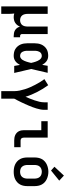

<svg xmlns="http://www.w3.org/2000/svg" viewBox="984 -1811 1032 3040"><g transform="rotate(90 1500.0 -291.0)"><path d="M81 205V-530H200V-210Q200 -188 205 -166.5Q210 -145 223 -127.5Q236 -110 257 -101.5Q278 -93 300 -93Q322 -93 343 -101.5Q364 -110 377 -127.5Q390 -145 395 -166.5Q400 -188 400 -210V-530H519V-124Q519 -118 521 -112Q523 -106 527.5 -101.5Q532 -97 538 -95Q544 -93 550 -93H570V8H550Q526 8 502 3.5Q478 -1 457 -14Q436 -27 421.5 -47.5Q407 -68 403 -92Q393 -70 378.5 -50.5Q364 -31 344 -17.5Q324 -4 300 2Q276 8 252 8Q237 8 222.5 6Q208 4 194 -1Q197 25 198.5 51Q200 77 200 102V205Z M865 8Q837 8 809 2.5Q781 -3 757 -17.5Q733 -32 714.5 -53.5Q696 -75 685 -100.5Q674 -126 669.5 -154Q665 -182 665 -210V-320Q665 -348 669.5 -376Q674 -404 685 -429.5Q696 -455 714.5 -476.5Q733 -498 757 -512.5Q781 -527 809 -532.5Q837 -538 865 -538Q887 -538 909 -531.5Q931 -525 949 -511.5Q967 -498 981.5 -480.5Q996 -463 1007 -443Q1011 -465 1014.5 -486.5Q1018 -508 1022 -530H1133Q1117 -465 1102.5 -399Q1088 -333 1072 -268Q1089 -201 1104 -134Q1119 -67 1135 0H1024Q1020 -23 1016 -45.5Q1012 -68 1008 -91Q997 -71 983 -52.5Q969 -34 950.5 -20Q932 -6 910 1Q888 8 865 8ZM865 -93Q884 -93 900 -103.5Q916 -114 926.5 -129Q937 -144 944 -161.5Q951 -179 957 -196.5Q963 -214 967.5 -232Q972 -250 976 -268Q972 -286 967.5 -303.5Q963 -321 957 -338Q951 -355 943.5 -371.5Q936 -388 925.5 -402.5Q915 -417 899 -427Q883 -437 865 -437Q852 -437 839 -432.5Q826 -428 816 -419Q806 -410 800 -398Q794 -386 790 -373Q786 -360 785 -346.5Q784 -333 784 -320V-210Q784 -197 785 -183.5Q786 -170 790 -157Q794 -144 800 -132Q806 -120 816 -111Q826 -102 839 -97.5Q852 -93 865 -93Z M1423 205V0Q1423 -43 1414 -86Q1405 -129 1392 -170.5Q1379 -212 1361.5 -251.5Q1344 -291 1324 -330Q1304 -369 1281.5 -406Q1259 -443 1233 -478L1329 -538Q1359 -497 1385.5 -454Q1412 -411 1435 -366Q1458 -321 1478 -274Q1498 -227 1512 -179Q1528 -215 1542.5 -251Q1557 -287 1569.5 -324Q1582 -361 1591 -399.5Q1600 -438 1600 -477V-530H1719V-477Q1719 -445 1712.5 -413.5Q1706 -382 1697 -351.5Q1688 -321 1676.5 -290.5Q1665 -260 1652.5 -230.5Q1640 -201 1627 -172Q1614 -143 1600 -114Q1586 -85 1571.5 -56.5Q1557 -28 1542 0V205Z M2204 0Q2182 0 2161 -3.5Q2140 -7 2120.5 -15.5Q2101 -24 2085 -38.5Q2069 -53 2059 -72Q2049 -91 2045 -112Q2041 -133 2041 -155V-429H1899V-530H2159V-155Q2159 -145 2161 -135Q2163 -125 2169 -117Q2175 -109 2184.5 -105Q2194 -101 2204 -101H2311V0Z M2700 8Q2670 8 2640.5 3Q2611 -2 2584 -14.5Q2557 -27 2534.5 -47.5Q2512 -68 2498 -94.5Q2484 -121 2478.5 -150.5Q2473 -180 2473 -210V-320Q2473 -350 2478.5 -379.5Q2484 -409 2498 -435.5Q2512 -462 2534.5 -482.5Q2557 -503 2584 -515.5Q2611 -528 2640.5 -534.5Q2670 -541 2700 -541Q2730 -541 2759.5 -534.5Q2789 -528 2816 -515.5Q2843 -503 2865.5 -482.5Q2888 -462 2902 -435.5Q2916 -409 2921.5 -379.5Q2927 -350 2927 -320V-210Q2927 -180 2921.5 -150.5Q2916 -121 2902 -94.5Q2888 -68 2865.5 -47.5Q2843 -27 2816 -14.5Q2789 -2 2759.5 3Q2730 8 2700 8ZM2700 -93Q2723 -93 2745 -100.5Q2767 -108 2781.5 -125.5Q2796 -143 2802 -165Q2808 -187 2808 -210V-320Q2808 -343 2802 -365.5Q2796 -388 2781 -405Q2766 -422 2743.5 -429.5Q2721 -437 2699 -437Q2676 -437 2654.5 -429Q2633 -421 2618 -404Q2603 -387 2597.5 -365Q2592 -343 2592 -320V-210Q2592 -187 2598 -165Q2604 -143 2618.5 -125.5Q2633 -108 2655 -100.5Q2677 -93 2700 -93ZM2680 -583 2620 -637 2760 -787 2840 -713Z"/></g></svg>

Font: Iosevka Curly Extended
Style: Bold
Weight: 700
Width: 7
Monospace: yes
Designer: Belleve Invis
Foundry: Belleve Invis
Version: Version 11.1.0; ttfautohint (v1.8.3)